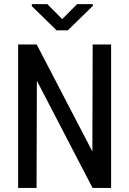

<svg xmlns="http://www.w3.org/2000/svg" viewBox="-20 -931 640 951"><path d="M530.3 0H438.5L162.6 -531.2L161.1 0H69.8V-710.9H161.6L437.5 -180.7L439 -710.9H530.3ZM288.1 -836.4 361.8 -910.6H439.9V-901.9L315.9 -780.8H260.3L137.7 -900.4V-910.6H214.4Z"/></svg>

Font: Roboto Mono
Style: Regular
Weight: 400
Designer: Google
Version: Version 2.000985; 2015; ttfautohint (v1.3)